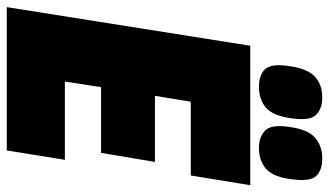

<svg xmlns="http://www.w3.org/2000/svg" viewBox="-228 -730 947 552"><g transform="rotate(90 245.0 -453.5)"><path d="M-11 0 100 -700H501L473 -529H261L244 -426H434L408 -271H219L203 -167H428L401 0ZM394 -725Q362 -725 344 -742.5Q326 -760 333 -809Q340 -865 364 -886Q388 -907 424 -907Q458 -907 474.5 -889.5Q491 -872 484 -821Q478 -767 454.5 -746Q431 -725 394 -725ZM218 -725Q185 -725 168 -742Q151 -759 158 -808Q165 -864 188.5 -885.5Q212 -907 248 -907Q281 -907 298.5 -889.5Q316 -872 309 -821Q302 -766 278.5 -745.5Q255 -725 218 -725Z"/></g></svg>

Font: Georama Semi Condensed Black
Style: Italic
Weight: 900
Width: 4
Italic angle: -9°
Designer: Jean-Baptiste Levee
Foundry: Production Type
Version: Version 1.000